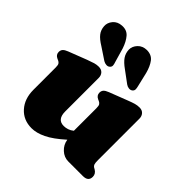

<svg xmlns="http://www.w3.org/2000/svg" viewBox="-201 -908 1077 1077"><g transform="rotate(45 337.5 -370.0)"><path d="M65 -146V-322.5Q65 -342 60.2 -349.2Q55.5 -356.5 46.5 -360.5L37.5 -364.5Q15 -374.5 15 -396.5Q15 -410.5 23 -419.5Q31 -428.5 50.5 -436L159 -478Q185.5 -488 201.2 -492.5Q217 -497 232.5 -497Q254 -497 265.5 -484.2Q277 -471.5 277 -452V-186.5Q277 -122.5 328.5 -122.5Q343.5 -122.5 358.8 -127.5Q374 -132.5 388 -144V-322.5Q388 -342 383.2 -349.2Q378.5 -356.5 369.5 -360.5L360.5 -364.5Q338 -374.5 338 -396.5Q338 -410.5 346 -419.5Q354 -428.5 373.5 -436L482 -478Q507.5 -488 523.5 -492.5Q539.5 -497 556.5 -497Q577 -497 588.5 -484.2Q600 -471.5 600 -452V-123.5Q600 -100.5 603.2 -91.8Q606.5 -83 614 -78.5L623 -73.5Q646 -60 646 -36.5Q646 0 603.5 0H487.5Q454.5 0 428.5 -24Q402.5 -48 397.5 -82.5Q338.5 -29.5 293.5 -7.8Q248.5 14 210 14Q145 14 105 -30.5Q65 -75 65 -146ZM445.5 -660 465.5 -575.5Q469 -562.5 468.8 -552.5Q468.5 -542.5 459.5 -535.5Q451 -529 438.8 -530.2Q426.5 -531.5 416 -539L347 -590Q314.5 -613 299.8 -634.5Q285 -656 284 -684.5Q284 -710.5 304.2 -732Q324.5 -753.5 358 -754Q395.5 -753.5 415 -727.8Q434.5 -702 445.5 -660ZM255 -664.5 279.5 -580Q284 -568 284.5 -558Q285 -548 276.5 -540.5Q268.5 -533 256.2 -533.8Q244 -534.5 233 -541L161.5 -588.5Q127 -609.5 111 -629.8Q95 -650 93 -678.5Q91 -705 109.8 -727.5Q128.5 -750 162 -752Q199 -754.5 220.2 -729.8Q241.5 -705 255 -664.5Z"/></g></svg>

Font: Fraunces 9pt S050 Black
Style: Regular
Weight: 900
Version: Version 1.000; ttfautohint (v1.8.3)